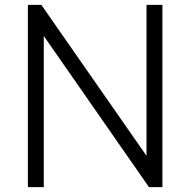

<svg xmlns="http://www.w3.org/2000/svg" viewBox="-20 -765 777 785"><path d="M159 0V-618L589 0H644V-745H579V-128L149 -745H94V0Z"/></svg>

Font: Plus Jakarta Sans Light
Style: Regular
Weight: 300
Designer: Gumpita Rahayu
Foundry: Tokotype
Version: Version 2.071;gftools[0.9.30]